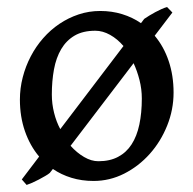

<svg xmlns="http://www.w3.org/2000/svg" viewBox="-20 -500 550 546"><path d="M383.3 -219.7Q383.3 -246.6 376.7 -272.5Q370.1 -298.3 359.9 -320.3L180.7 -85.4Q198.7 -65.4 219.2 -53.5Q239.7 -41.5 259.8 -41.5Q292.5 -41.5 315.9 -54Q339.4 -66.4 354.2 -89.4Q369.1 -112.3 376.2 -145.5Q383.3 -178.7 383.3 -219.7ZM127.4 -231Q127.4 -204.6 133.8 -179.2Q140.1 -153.8 151.4 -132.8L331.1 -369.1Q314 -389.2 293 -400.9Q272 -412.6 251 -412.6Q215.8 -412.6 192.1 -398.7Q168.5 -384.8 154.1 -360.4Q139.6 -335.9 133.5 -302.7Q127.4 -269.5 127.4 -231ZM470.2 -464.4 419.9 -398.4Q445.8 -367.7 459.7 -326.4Q473.6 -285.2 473.6 -236.8Q473.6 -188 455.3 -142.6Q437 -97.2 405.8 -62.3Q374.5 -27.3 333.3 -6.3Q292 14.6 246.1 14.6Q212.4 14.6 183.1 5.6Q153.8 -3.4 130.4 -19.5L121.6 -8.3Q117.2 -4.4 108.6 0.5Q100.1 5.4 90.6 10.5Q81.1 15.6 71.5 19.8Q62 23.9 55.7 25.9L42 10.3L91.3 -54.7Q65.4 -85.4 51 -126.7Q36.6 -168 36.6 -216.8Q36.6 -249 44.7 -280.3Q52.7 -311.5 67.4 -339.6Q82 -367.7 102.8 -391.4Q123.5 -415 148.9 -432.1Q174.3 -449.2 203.6 -459Q232.9 -468.8 265.1 -468.8Q298.3 -468.8 327.6 -459.7Q356.9 -450.7 380.9 -434.1L390.1 -446.3Q396.5 -450.7 404.8 -455.8Q413.1 -460.9 421.9 -465.6Q430.7 -470.2 439.2 -474.1Q447.8 -478 455.1 -480Z"/></svg>

Font: Gentium Book Basic
Style: Regular
Weight: 400
Designer: J. Victor Gaultney and Annie Olsen
Foundry: SIL International
Version: Version 1.102; 2013; Maintenance release